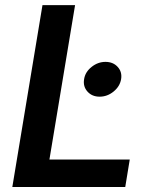

<svg xmlns="http://www.w3.org/2000/svg" viewBox="-20 -748 613 768"><path d="M29.3 0 149.9 -727.5H280.3L177.7 -109.9H499L481 0ZM378.4 -361.3Q348.1 -361.3 329.8 -381.8Q311.5 -402.3 316.4 -431.2Q320.8 -460 346.2 -480.2Q371.6 -500.5 401.9 -500.5Q432.6 -500.5 450.9 -480.2Q469.2 -460 464.4 -431.2Q459.5 -402.3 434.3 -381.8Q409.2 -361.3 378.4 -361.3Z"/></svg>

Font: Inter SemiBold
Style: Italic
Weight: 600
Italic angle: -9.3988°
Designer: Rasmus Andersson
Foundry: rsms
Version: Version 4.001;git-66647c0bb